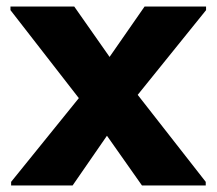

<svg xmlns="http://www.w3.org/2000/svg" viewBox="-20 -567 662 587"><path d="M610 -547H422L315 -393L207 -547H12V-536L221 -267L14 -11V0H202L307 -152L414 0H609V-11L401 -277L610 -536Z"/></svg>

Font: Kufam Arabic Latin Roman Bold
Style: Regular
Weight: 700
Designer: Wael Morcos & Artur Schmal
Version: Version 1.200;PS 001.200;hotconv 1.0.88;makeotf.lib2.5.64775